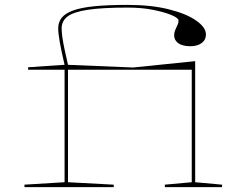

<svg xmlns="http://www.w3.org/2000/svg" viewBox="-20 -765 1008 785"><path d="M80 0V-10L244 -20V-480H95V-490L244 -500Q231 -555 224.5 -592Q218 -629 218 -649Q218 -674 232 -692Q246 -710 278.5 -722Q311 -734 366 -739.5Q421 -745 502 -745Q598 -745 670 -727Q742 -709 782 -681Q822 -653 822 -624Q822 -602 804.5 -589Q787 -576 758 -576Q727 -576 709.5 -588Q692 -600 692 -621Q692 -632 696.5 -642.5Q701 -653 705.5 -662.5Q710 -672 710 -681Q710 -691 682 -703Q654 -715 607 -724.5Q560 -734 502 -734Q398 -734 339 -725Q280 -716 256 -697.5Q232 -679 232 -649Q232 -634 235 -612.5Q238 -591 244 -563Q250 -535 258 -500L524 -489L778 -515V-20L888 -10V0H654V-10L764 -20V-480H258V-20L445 -10V0Z"/></svg>

Font: Kalnia Expanded Thin
Style: Regular
Weight: 250
Width: 7
Designer: Frida Medrano
Foundry: Frida Medrano
Version: Version 1.105